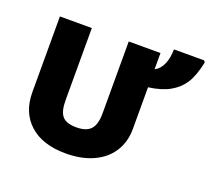

<svg xmlns="http://www.w3.org/2000/svg" viewBox="-129 -923 1198 1096"><g transform="rotate(20 470.0 -375.0)"><path d="M684.1 -713.9V-615.2Q715.8 -631.3 732.4 -669.7Q749 -708 749 -759.8H933.1L939.9 -749Q921.4 -662.1 891.8 -617.2Q862.3 -572.3 812.3 -544.2Q762.2 -516.1 684.1 -505.9V-252Q684.1 -174.3 646.2 -114.7Q608.4 -55.2 537.4 -22.7Q466.3 9.8 371.1 9.8Q229.5 9.8 151.4 -60.8Q73.2 -131.3 73.2 -253.9V-713.9H267.1V-275.9Q267.1 -208 291.5 -179.4Q315.9 -150.9 377 -150.9Q437.5 -150.9 464.4 -180.4Q491.2 -210 491.2 -276.9V-713.9Z"/></g></svg>

Font: Open Sans ExtBd
Style: Bold
Weight: 800
Foundry: Ascender Corporation
Version: Version 1.10